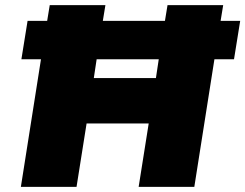

<svg xmlns="http://www.w3.org/2000/svg" viewBox="-20 -725 952 745"><path d="M61 0 139 -495H63L87 -644H163L173 -705H389L379 -644H620L630 -705H846L836 -644H912L888 -495H812L734 0H518L557 -246H316L277 0ZM344 -422H585L596 -495H355Z"/></svg>

Font: Mulish ExtraBlack
Style: Italic
Weight: 1000
Italic angle: -9°
Designer: Vernon Adams
Foundry: Vernon Adams
Version: Version 3.603; ttfautohint (v1.8.3)